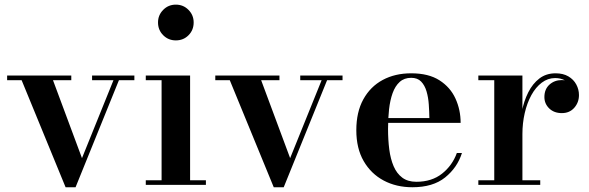

<svg xmlns="http://www.w3.org/2000/svg" viewBox="-20 -778 2478 808"><path d="M545.5 -460V-440.5H480.5L298 10H256L71 -440.5H10V-460H280V-440.5H203L325 -112.5L457.5 -440.5H367.5V-460Z M720 -608Q688.5 -608 666.8 -629.8Q645 -651.5 645 -683.5Q645 -714.5 666.8 -736.5Q688.5 -758.5 720 -758.5Q751.5 -758.5 773.2 -736.5Q795 -714.5 795 -683.5Q795 -651.5 773.5 -629.8Q752 -608 720 -608ZM780 -460V-19.5H846.5V0H593.5V-19.5H660V-440.5H593.5V-460Z M1421.5 -460V-440.5H1356.5L1174 10H1132L947 -440.5H886V-460H1156V-440.5H1079L1201 -112.5L1333.5 -440.5H1243.5V-460Z M1715.5 10Q1648 10 1594.8 -18.2Q1541.5 -46.5 1510.5 -100Q1479.5 -153.5 1479.5 -230Q1479.5 -306.5 1509 -360Q1538.5 -413.5 1590.5 -441.5Q1642.5 -469.5 1710.5 -469.5Q1783.5 -469.5 1829.2 -440.2Q1875 -411 1896.8 -363.2Q1918.5 -315.5 1918.5 -261H1546.5V-281H1787Q1786.5 -308.5 1784.5 -338.2Q1782.5 -368 1775 -393.5Q1767.5 -419 1752.2 -434.8Q1737 -450.5 1710.5 -450.5Q1681 -450.5 1662 -433.2Q1643 -416 1632.2 -386Q1621.5 -356 1617.2 -317.5Q1613 -279 1613 -236Q1613 -189.5 1618.2 -149.2Q1623.5 -109 1636.5 -78.5Q1649.5 -48 1672.8 -30.5Q1696 -13 1732 -13Q1797 -13 1840.2 -47.2Q1883.5 -81.5 1902.5 -134H1924Q1904.5 -72.5 1853.2 -31.2Q1802 10 1715.5 10Z M2167 -214Q2167 -261.5 2175.8 -307Q2184.5 -352.5 2203 -389.2Q2221.5 -426 2250 -447.8Q2278.5 -469.5 2318 -469.5Q2350 -469.5 2372 -456.5Q2394 -443.5 2405.2 -422.5Q2416.5 -401.5 2416.5 -378Q2416.5 -347 2396.8 -324.5Q2377 -302 2344.5 -302Q2311.5 -302 2291.2 -321.8Q2271 -341.5 2271 -369.5Q2271 -402.5 2292.2 -421.8Q2313.5 -441 2344 -441Q2364.5 -441 2380.8 -432.2Q2397 -423.5 2406.2 -409.2Q2415.5 -395 2415.5 -378H2396Q2396 -397.5 2385.8 -413.8Q2375.5 -430 2357.5 -439.8Q2339.5 -449.5 2316 -449.5Q2285.5 -449.5 2260 -430.2Q2234.5 -411 2216.2 -377.8Q2198 -344.5 2188.2 -302Q2178.5 -259.5 2178.5 -214ZM2178.5 -460V-19.5H2253.5V0H1993V-19.5H2060V-440.5H1993V-460Z"/></svg>

Font: Bodoni Moda 11pt SemiBold
Style: Regular
Weight: 600
Designer: Owen Earl
Foundry: indestructible type
Version: Version 2.004